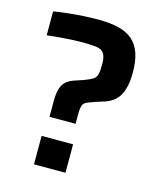

<svg xmlns="http://www.w3.org/2000/svg" viewBox="-106 -775 723 854"><g transform="rotate(15 255.5 -348.0)"><path d="M143 -222V-294Q143 -332 150.5 -354Q158 -376 173 -388Q188 -400 210 -407L249 -420Q275 -430 287.5 -437.5Q300 -445 304.5 -461Q309 -477 309 -508Q309 -543 298 -558.5Q287 -574 262 -577Q237 -580 193 -580Q178 -580 158 -579Q138 -578 116.5 -576.5Q95 -575 74.5 -573Q54 -571 37 -569V-679Q66 -684 102 -688Q138 -692 174.5 -694Q211 -696 242 -696Q297 -696 336.5 -686Q376 -676 401 -653.5Q426 -631 438 -595.5Q450 -560 450 -508Q450 -473 444.5 -447Q439 -421 428.5 -402.5Q418 -384 402.5 -372Q387 -360 367 -353L323 -339Q303 -332 290.5 -327Q278 -322 272.5 -315Q267 -308 265 -295.5Q263 -283 263 -262V-222ZM131 0V-131H276V0Z"/></g></svg>

Font: Saira Thin SemiBold
Style: Regular
Weight: 600
Version: Version 1.101